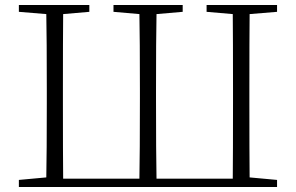

<svg xmlns="http://www.w3.org/2000/svg" viewBox="-20 -743 1176 763"><path d="M972 -687Q971 -590 971 -390V-333Q971 -135 972 -38L1081 -28V0H55V-28L164 -38Q166 -135 166 -333V-390Q166 -590 164 -687L55 -696V-723H335V-696L231 -687Q230 -590 230 -390V-333Q230 -132 231 -33H534Q536 -132 536 -353V-383Q536 -589 534 -687L431 -696V-723H706V-696L602 -687Q600 -590 600 -383V-353Q600 -132 602 -33H905Q906 -132 906 -333V-390Q906 -590 905 -687L801 -696V-723H1081V-696Z"/></svg>

Font: Source Han Serif SC ExtraLight
Style: Regular
Weight: 250
Designer: Ryoko NISHIZUKA  (kana & ideographs); Frank Grießhammer (Latin, Greek & Cyrillic); Wenlong ZHANG  (bopomofo); Sandoll Co
Foundry: Adobe Systems Incorporated
Version: Version 1.001 October 20, 2017